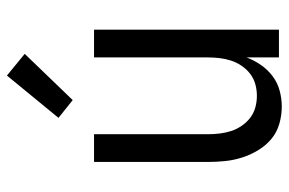

<svg xmlns="http://www.w3.org/2000/svg" viewBox="-156 -648 813 540"><g transform="rotate(-90 250.0 -378.5)"><path d="M220 8Q195 8 171 1Q147 -6 128.5 -21.5Q110 -37 97 -58.5Q84 -80 76.5 -103.5Q69 -127 66.5 -151.5Q64 -176 64 -200V-520H142V-200Q142 -183 144 -166.5Q146 -150 151 -134.5Q156 -119 165.5 -105Q175 -91 188 -81Q201 -71 217 -66.5Q233 -62 250 -62Q267 -62 283 -66.5Q299 -71 312 -81Q325 -91 334.5 -105Q344 -119 349 -134.5Q354 -150 356 -166.5Q358 -183 358 -200V-520H436V0H358V-91Q350 -70 337 -51Q324 -32 305.5 -18Q287 -4 264.5 2Q242 8 220 8ZM238 -580 188 -620 307 -765 368 -715Z"/></g></svg>

Font: Iosevka Web
Style: Regular
Weight: 400
Monospace: yes
Designer: Belleve Invis
Foundry: Belleve Invis
Version: Version 28.0.3; ttfautohint (v1.8.3)